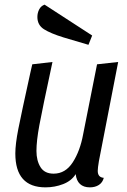

<svg xmlns="http://www.w3.org/2000/svg" viewBox="-20 -787 549 827"><path d="M401 -51Q401 -23 427 -21Q422 -1 406 9.5Q390 20 367 20Q340 20 324.5 5.5Q309 -9 306 -37Q288 -8 252 6Q216 20 176 20Q46 20 46 -126Q46 -166 59 -232Q72 -298 111 -475L119 -510L206 -520Q162 -315 149.5 -247.5Q137 -180 137 -137Q137 -95 154.5 -67Q172 -39 211 -39Q262 -39 293.5 -88Q325 -137 338 -208L398 -510L489 -520L406 -93Q401 -63 401 -51ZM141 -714Q141 -731 148.5 -746Q156 -761 172 -767L377 -634L361 -594L253 -626Q198 -643 169.5 -661Q141 -679 141 -714Z"/></svg>

Font: Sansita Light Italic
Style: Regular
Weight: 300
Italic angle: -11°
Designer: Pablo Cosgaya
Foundry: Omnibus-Type
Version: Version 1.006